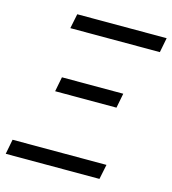

<svg xmlns="http://www.w3.org/2000/svg" viewBox="-105 -739 737 822"><g transform="rotate(15 263.5 -328.0)"><path d="M-4.7 0 8 -65.7H424.2L410.7 0ZM130.3 -313.5 143 -378.6H414.8L402.1 -313.5ZM123.2 -591.2 136.5 -656.3H532.7L520 -591.2Z"/></g></svg>

Font: Source Sans Variable
Style: Italic
Weight: 200
Italic angle: -11°
Designer: Paul D. Hunt
Foundry: Adobe Systems Incorporated
Version: Version 3.006;hotconv 1.0.111;makeotfexe 2.5.65597